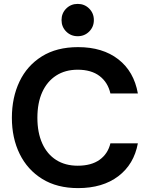

<svg xmlns="http://www.w3.org/2000/svg" viewBox="-20 -954 769 986"><path d="M381 12Q273 12 197 -35Q121 -82 81 -163.5Q41 -245 41 -349Q41 -453 80 -535Q119 -617 195 -664.5Q271 -712 381 -712Q507 -712 587.5 -649.5Q668 -587 688 -474H547Q534 -531 491.5 -563.5Q449 -596 379 -596Q315 -596 268.5 -566Q222 -536 197 -481Q172 -426 172 -349Q172 -273 197 -217.5Q222 -162 268.5 -132.5Q315 -103 379 -103Q449 -103 491.5 -133.5Q534 -164 547 -218H688Q668 -110 587.5 -49Q507 12 381 12ZM379 -768Q344 -768 320 -792Q296 -816 296 -851Q296 -886 320 -910Q344 -934 379 -934Q414 -934 438 -910Q462 -886 462 -851Q462 -816 438 -792Q414 -768 379 -768Z"/></svg>

Font: Rethink Sans
Style: Bold
Weight: 700
Designer: The Rethink Sans project authors (Hans Thiessen). DM Sans designed by Colophon Foundry.
Foundry: Rethink Communications LLC
Version: Version 1.001